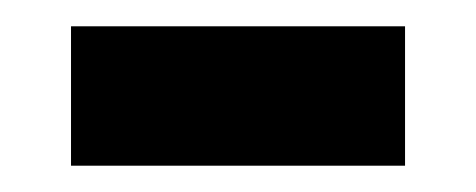

<svg xmlns="http://www.w3.org/2000/svg" viewBox="-20 -341 362 146"><path d="M34 -215V-321H288V-215Z"/></svg>

Font: Noto Sans Armenian SemiBold
Style: Regular
Weight: 600
Designer: Monotype Design Team
Foundry: Monotype Imaging Inc.
Version: Version 2.007